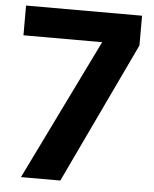

<svg xmlns="http://www.w3.org/2000/svg" viewBox="-53 -791 670 836"><g transform="rotate(5 282.0 -373.0)"><path d="M371 -616H27V-746H534V-616L242 0H70Z"/></g></svg>

Font: Eudoxus Sans ExtraBold
Style: Regular
Weight: 800
Designer: Stijn de Vries
Foundry: tokotype
Version: Version 2.005